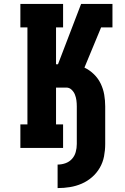

<svg xmlns="http://www.w3.org/2000/svg" viewBox="-20 -755 640 980"><path d="M274 205V85Q295 85 314.5 78Q334 71 347.5 56Q361 41 366.5 21Q372 1 372 -20V-212Q372 -228 370 -243Q368 -258 362.5 -272Q357 -286 345.5 -297Q334 -308 319 -308H266V-120H302V0H84V-120H120V-615H84V-735H302V-615H266V-427H276L394 -735H554V-615H496L411 -410Q438 -397 459.5 -376Q481 -355 494 -328Q507 -301 512 -271.5Q517 -242 517 -212V-20Q517 12 511 43Q505 74 489.5 101Q474 128 450 149Q426 170 397 182.5Q368 195 337 200Q306 205 274 205Z"/></svg>

Font: Iosevka Slab Heavy Extended
Style: Regular
Weight: 900
Width: 7
Monospace: yes
Designer: Belleve Invis
Foundry: Belleve Invis
Version: Version 11.1.0; ttfautohint (v1.8.3)